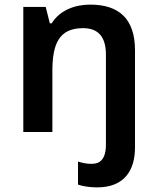

<svg xmlns="http://www.w3.org/2000/svg" viewBox="-20 -572 682 832"><path d="M401 240C518 240 565 167 565 67V-354C565 -493 493 -552 371 -552C303 -552 239 -527 204 -471H196L178 -542H81V0H207V-265C207 -385 238 -450 340 -450C406 -450 439 -412 439 -335V54C439 120 412 138 377 138C354 138 337 134 318 128V228C338 235 369 240 401 240Z"/></svg>

Font: Noto Sans Tai Tham SemiBold
Style: Regular
Weight: 600
Designer: Monotype Design Team 2013. Revised by David WIlliams 2020
Foundry: Monotype Imaging Inc.
Version: Version 2.002